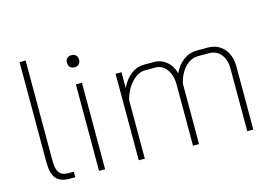

<svg xmlns="http://www.w3.org/2000/svg" viewBox="-92 -885 1516 1070"><g transform="rotate(-15 665.5 -350.0)"><path d="M88 -123V-700H123V-123Q123 -74 138.5 -53Q154 -32 191 -32H222V0H191Q136 0 112 -28.5Q88 -57 88 -123Z M342 -628Q342 -644 351.5 -653.5Q361 -663 377 -663Q393 -663 402.5 -653.5Q412 -644 412 -628Q412 -612 402.5 -602.5Q393 -593 377 -593Q361 -593 351.5 -602.5Q342 -612 342 -628ZM359 -499H394V0H359Z M1249 -363V0H1214V-363Q1214 -413 1188.5 -444Q1163 -475 1121 -475H1059Q1015 -475 981.5 -439.5Q948 -404 936 -347V0H901V-353Q901 -407 876 -441Q851 -475 812 -475H752Q711 -475 675 -436.5Q639 -398 623 -339V0H588V-499H622V-408Q645 -455 679 -481Q713 -507 752 -507H812Q852 -507 883.5 -481Q915 -455 926 -411Q946 -455 981 -481Q1016 -507 1059 -507H1121Q1179 -507 1214 -467.5Q1249 -428 1249 -363Z"/></g></svg>

Font: Bai Jamjuree ExtraLight
Style: Regular
Weight: 275
Designer: Katatrad Aksorn Co.,Ltd.
Foundry: Cadson Demak Co.,Ltd.
Version: Version 1.000; ttfautohint (v1.6)